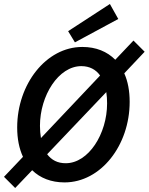

<svg xmlns="http://www.w3.org/2000/svg" viewBox="-28 -901 744 961"><path d="M48 40 133 -49C173 -10 228 12 295 12C477 12 621 -174 621 -391C621 -446 612 -494 594 -534L696 -642L640 -698L549 -602C508 -643 453 -666 384 -666C203 -666 58 -480 58 -263C58 -206 68 -157 87 -116L-8 -16ZM347 -689 564 -806 522 -881 313 -745ZM172 -271C172 -423 265 -570 379 -570C420 -570 452 -553 473 -523L177 -210C174 -229 172 -249 172 -271ZM301 -84C260 -84 230 -100 208 -129L504 -440C507 -422 508 -403 508 -383C508 -231 415 -84 301 -84Z"/></svg>

Font: Source Sans Pro Semibold
Style: Italic
Weight: 600
Italic angle: -11°
Designer: Paul D. Hunt
Foundry: Adobe Systems Incorporated
Version: Version 3.006;hotconv 1.0.111;makeotfexe 2.5.65597